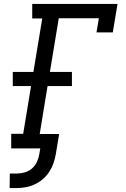

<svg xmlns="http://www.w3.org/2000/svg" viewBox="-20 -755 640 977"><path d="M29 202 30 128H66Q86 128 106.5 122Q127 116 143 102Q159 88 168 68.5Q177 49 180 29L185 0H37V-74H98L138 -317H45V-389H150L195 -661H144V-735H578L554 -590H471L483 -662H279L234 -389H346V-317H222L182 -73H281L264 29Q260 52 252.5 74.5Q245 97 231.5 118Q218 139 199 155.5Q180 172 158 182.5Q136 193 112 197.5Q88 202 65 202Z"/></svg>

Font: Iosevka Etoile
Style: Italic
Weight: 400
Italic angle: -9°
Designer: Belleve Invis
Foundry: Belleve Invis
Version: Version 22.1.2; ttfautohint (v1.8.4)